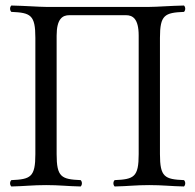

<svg xmlns="http://www.w3.org/2000/svg" viewBox="-20 -670 707 695"><path d="M521 -645H146C123 -645 71 -649 21 -650C15 -644 15 -633 21 -627C91 -624 108 -616 108 -533V-112C108 -29 91 -21 21 -18C15 -12 15 -1 21 5C70 4 98 0 147 0C196 0 222 4 272 5C278 -1 278 -12 272 -18C202 -21 185 -29 185 -112V-541C185 -603 207 -615 231 -615H436C460 -615 482 -603 482 -541V-112C482 -29 465 -21 395 -18C389 -12 389 -1 395 5C445 4 471 0 520 0C569 0 597 4 646 5C652 -1 652 -12 646 -18C576 -21 559 -29 559 -112V-533C559 -616 576 -624 646 -627C652 -633 652 -644 646 -650C596 -649 548 -645 521 -645Z"/></svg>

Font: Libertinus Serif Display
Style: Regular
Weight: 400
Designer: Philipp H. Poll, Khaled Hosny
Foundry: Caleb Maclennan
Version: Version 7.050;RELEASE